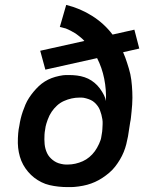

<svg xmlns="http://www.w3.org/2000/svg" viewBox="-20 -755 640 783"><path d="M256 8Q237 8 218.5 6Q200 4 182.5 0Q165 -4 149 -12Q133 -20 119.5 -30.5Q106 -41 94.5 -54.5Q83 -68 74.5 -83.5Q66 -99 61 -116.5Q56 -134 54 -152Q52 -170 53 -192Q54 -214 56 -227L59 -243Q61 -257 64.5 -271.5Q68 -286 73 -300.5Q78 -315 84 -329Q90 -343 98.5 -356Q107 -369 117 -381Q127 -393 138 -403.5Q149 -414 162.5 -422.5Q176 -431 190.5 -436.5Q205 -442 222 -445.5Q239 -449 249 -449H261Q278 -449 294 -447Q310 -445 325 -440Q340 -435 353 -426.5Q366 -418 376.5 -407Q387 -396 396.5 -380.5Q406 -365 409 -355L412 -343Q414 -389 405 -434Q396 -479 376 -518L165 -471L144 -548L324 -588Q319 -594 313 -599Q307 -604 299.5 -610Q292 -616 284.5 -620.5Q277 -625 270.5 -628.5Q264 -632 258.5 -634.5Q253 -637 248 -639L224 -645L250 -735Q307 -721 356 -690Q405 -659 439 -614L528 -634L548 -557L482 -542Q487 -531 491 -520Q495 -509 498.5 -498Q502 -487 505.5 -475.5Q509 -464 511.5 -452.5Q514 -441 515.5 -429Q517 -417 518 -405Q519 -393 519.5 -380.5Q520 -368 520 -356Q520 -344 519 -328.5Q518 -313 516.5 -299.5Q515 -286 514 -275.5Q513 -265 511 -257L502 -199Q499 -183 495 -167Q491 -151 484.5 -135Q478 -119 469 -104Q460 -89 449.5 -75.5Q439 -62 425.5 -50.5Q412 -39 397.5 -29.5Q383 -20 367.5 -13Q352 -6 335.5 -1.5Q319 3 300 5.5Q281 8 270 8ZM248 -84H257Q272 -84 287.5 -87.5Q303 -91 317.5 -97.5Q332 -104 344.5 -114.5Q357 -125 366.5 -138Q376 -151 384 -168.5Q392 -186 393 -196L395 -208Q397 -218 397.5 -228.5Q398 -239 398.5 -249Q399 -259 397.5 -268.5Q396 -278 393.5 -287.5Q391 -297 387.5 -306Q384 -315 378.5 -322.5Q373 -330 366 -336.5Q359 -343 350.5 -347Q342 -351 331 -354Q320 -357 313 -357H304Q288 -357 272 -353.5Q256 -350 240.5 -343Q225 -336 212.5 -324.5Q200 -313 190.5 -299Q181 -285 174.5 -267Q168 -249 166 -239L164 -226Q162 -216 161.5 -206Q161 -196 161 -186.5Q161 -177 162 -167Q163 -157 165.5 -148Q168 -139 172 -130.5Q176 -122 182 -115Q188 -108 195 -102.5Q202 -97 210 -93Q218 -89 229.5 -86.5Q241 -84 248 -84Z"/></svg>

Font: Iosevka Aile Semibold
Style: Italic
Weight: 600
Italic angle: -9°
Designer: Belleve Invis
Foundry: Belleve Invis
Version: Version 31.1.0; ttfautohint (v1.8.4)